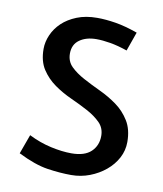

<svg xmlns="http://www.w3.org/2000/svg" viewBox="-67 -581 549 646"><g transform="rotate(10 208.0 -258.0)"><path d="M60 -98Q98 -79 136.5 -70.5Q175 -62 207 -62Q252 -62 274 -83Q296 -104 296 -137Q296 -164 278 -182Q260 -200 233 -214.5Q206 -229 175 -243Q144 -257 117 -276Q90 -295 72 -322.5Q54 -350 54 -392Q54 -416 64.5 -440Q75 -464 95 -483Q115 -502 145 -514Q175 -526 214 -526Q243 -526 277 -520.5Q311 -515 353 -500L330 -435Q298 -446 271.5 -450.5Q245 -455 224 -455Q189 -455 166.5 -439Q144 -423 144 -392Q144 -365 162 -347.5Q180 -330 207 -315.5Q234 -301 265 -286.5Q296 -272 323 -252.5Q350 -233 368 -204Q386 -175 386 -132Q386 -103 372.5 -77.5Q359 -52 335.5 -32.5Q312 -13 282 -1.5Q252 10 219 10Q181 10 137.5 3.5Q94 -3 36 -32Z"/></g></svg>

Font: Expletus Sans
Style: Regular
Weight: 400
Designer: Jasper de Waard
Foundry: Designtown
Version: Version 7.028